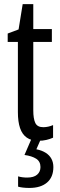

<svg xmlns="http://www.w3.org/2000/svg" viewBox="-20 -678 293 938"><path d="M191.4 -56.6Q203.6 -56.6 215.8 -59.3Q228 -62 239.3 -66.9V-5.4Q224.1 1.5 206.5 5.6Q189 9.8 167.5 9.8Q132.8 9.8 110.6 -5.9Q88.4 -21.5 77.9 -52.5Q67.4 -83.5 67.4 -130.4V-473.1H17.6V-514.2L70.8 -534.2L90.8 -657.7H142.6V-536.1H233.4V-473.1H142.6V-139.2Q142.6 -97.7 152.6 -77.1Q162.6 -56.6 191.4 -56.6ZM240.7 138.2Q240.7 187.5 209.7 213.9Q178.7 240.2 123.5 240.2Q106.4 240.2 92.3 238.5Q78.1 236.8 68.4 233.9V183.6Q78.1 186.5 89.6 188Q101.1 189.5 112.3 189.5Q145 189.5 161.4 175.3Q177.7 161.1 177.7 138.2Q177.7 110.8 156.7 97.4Q135.7 84 99.6 79.1L133.8 0H180.2L157.7 51.3Q184.6 56.6 203.1 68.4Q221.7 80.1 231.2 97.7Q240.7 115.2 240.7 138.2Z"/></svg>

Font: Open Sans Condensed
Style: Regular
Weight: 400
Width: 3
Designer: Monotype Design Team
Foundry: Monotype Imaging Inc.
Version: Version 3.000